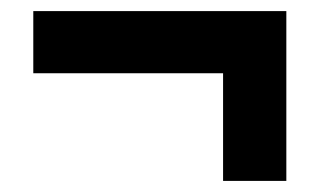

<svg xmlns="http://www.w3.org/2000/svg" viewBox="-20 -530 576 346"><path d="M382 -204V-398H40V-510H496V-204Z"/></svg>

Font: Big Shoulders Text Black
Style: Regular
Weight: 900
Designer: Patric King
Foundry: XO Type Co
Version: Version 1.000; ttfautohint (v1.8.2)